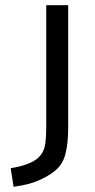

<svg xmlns="http://www.w3.org/2000/svg" viewBox="-20 -702 365 735"><path d="M241 -682V-213Q241 -154 230.5 -112.5Q220 -71 188 -46Q165 -28 128.5 -11.5Q92 5 32 13L21 -58Q68 -66 95.5 -78.5Q123 -91 136.5 -109Q150 -127 153.5 -153Q157 -179 157 -214V-682Z"/></svg>

Font: Actor
Style: Regular
Weight: 400
Designer: Thomas Junold
Foundry: Thomas Junold
Version: Version 1.001